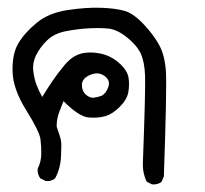

<svg xmlns="http://www.w3.org/2000/svg" viewBox="-20 -271 540 505"><path d="M380 214 366 207Q354 183 356 152Q363 -36 361.5 -73Q360 -110 349.5 -131.5Q339 -153 313 -173.5Q287 -194 264 -196Q241 -198 213 -196.5Q185 -195 153.5 -189Q122 -183 103 -164Q84 -145 74.5 -125Q65 -105 67.5 -84.5Q70 -64 76 -48Q82 -32 91 -16Q104 -37 117 -56.5Q130 -76 149.5 -99.5Q169 -123 191.5 -129.5Q214 -136 242.5 -130.5Q271 -125 293 -105.5Q315 -86 318 -67Q321 -48 317.5 -28.5Q314 -9 295 10Q276 29 257 34.5Q238 40 213 38Q188 36 147 -5Q140 12 134.5 27.5Q129 43 129 62Q139 90 140.5 99.5Q142 109 140.5 140.5Q139 172 125 198Q114 207 100 205L86 198Q78 187 79 173Q88 155 88.5 135.5Q89 116 86.5 95.5Q84 75 49 19Q14 -37 13 -83.5Q12 -130 28.5 -157.5Q45 -185 76.5 -211Q108 -237 157.5 -244.5Q207 -252 246.5 -250.5Q286 -249 309 -242Q332 -235 359 -206Q386 -177 400 -150Q414 -123 416.5 -81Q419 -39 411 193L405 207Q396 215 380 214ZM247 -19Q259 -25 265 -42.5Q271 -60 254.5 -71.5Q238 -83 217 -74Q196 -65 195.5 -48.5Q195 -32 205.5 -22.5Q216 -13 226 -14Q236 -15 247 -19Z"/></svg>

Font: NaniFont Regular
Style: Regular
Weight: 400
Designer: Nanigashitei
Version: Version 1.036